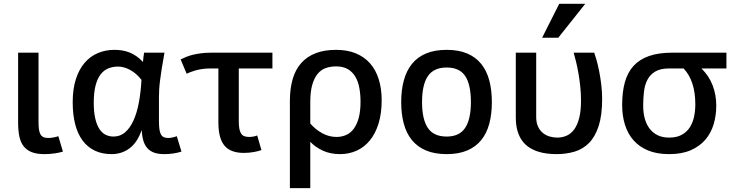

<svg xmlns="http://www.w3.org/2000/svg" viewBox="-20 -786 3827 998"><path d="M307.1 2Q288.6 7.8 262.9 11.5Q237.3 15.1 210.9 15.1Q171.4 15.1 145 4.9Q118.7 -5.4 102.8 -25.9Q86.9 -46.4 80.6 -77.1Q74.2 -107.9 74.2 -148.9V-512.2H180.2V-157.2Q180.2 -132.8 182.1 -116.2Q184.1 -99.6 189.7 -88.9Q195.3 -78.1 205.3 -73.5Q215.3 -68.8 231 -68.8Q243.7 -68.8 258.1 -71.5Q272.5 -74.2 283.2 -78.1Z M923.3 2Q905.8 7.8 882.1 11.5Q858.4 15.1 835 15.1Q803.2 15.1 781.7 7.6Q760.3 0 746.3 -15.4Q732.4 -30.8 725.3 -54.4Q718.3 -78.1 716.3 -109.9Q694.3 -45.9 653.8 -15.4Q613.3 15.1 560.1 15.1Q510.7 15.1 472.9 -2.9Q435.1 -21 409.4 -55.4Q383.8 -89.8 370.8 -140.1Q357.9 -190.4 357.9 -254.9Q357.9 -323.2 374.3 -374.3Q390.6 -425.3 419.7 -459.2Q448.7 -493.2 488.5 -510Q528.3 -526.9 575.2 -526.9Q594.7 -526.9 614 -523.9Q633.3 -521 652.1 -513.7Q670.9 -506.3 688.7 -494.1Q706.5 -481.9 723.1 -463.9Q724.1 -477.5 725.8 -490Q727.5 -502.4 729 -512.2H835Q826.2 -464.8 820.8 -429.9Q815.4 -395 812 -368.4Q808.6 -341.8 807.4 -320.8Q806.2 -299.8 806.2 -280.8V-157.2Q806.2 -129.9 808.8 -112.8Q811.5 -95.7 817.4 -85.9Q823.2 -76.2 832.5 -72.5Q841.8 -68.8 855 -68.8Q864.7 -68.8 877 -71.5Q889.2 -74.2 898.9 -78.1ZM570.3 -76.2Q604.5 -76.2 630.1 -98.1Q655.8 -120.1 673.6 -159.2Q691.4 -198.2 701.7 -252.4Q711.9 -306.6 715.3 -371.1Q689.5 -404.3 657.2 -422.1Q625 -439.9 594.2 -439.9Q565.9 -439.9 542.7 -430.4Q519.5 -420.9 502.7 -398.9Q485.8 -377 476.6 -340.8Q467.3 -304.7 467.3 -252Q467.3 -203.6 475.1 -170.2Q482.9 -136.7 496.6 -115.7Q510.3 -94.7 529.3 -85.4Q548.3 -76.2 570.3 -76.2Z M1396 -430.2H1221.2V-157.2Q1221.2 -132.8 1224.1 -116.9Q1227.1 -101.1 1233.4 -91.6Q1239.7 -82 1250 -78.1Q1260.3 -74.2 1274.9 -74.2Q1285.6 -74.2 1296.9 -76.2Q1308.1 -78.1 1316.9 -82L1338.9 -5.9Q1323.7 0 1298.3 4.4Q1272.9 8.8 1247.1 8.8Q1178.7 8.8 1147 -28.8Q1115.2 -66.4 1115.2 -148.9V-430.2H1073.2Q1049.8 -430.2 1030.3 -427.2Q1010.7 -424.3 995.6 -419.9Q980.5 -415.5 969 -410.9Q957.5 -406.2 950.2 -402.8L918.9 -477.1Q931.2 -483.4 946.5 -489.7Q961.9 -496.1 981.4 -501Q1001 -505.9 1024.9 -509Q1048.8 -512.2 1078.1 -512.2H1396Z M1486.8 191.9V-261.2Q1486.8 -325.2 1501.2 -374.8Q1515.6 -424.3 1545.4 -458Q1575.2 -491.7 1620.4 -509.3Q1665.5 -526.9 1727.1 -526.9Q1785.6 -526.9 1829.8 -508.5Q1874 -490.2 1903.8 -456.3Q1933.6 -422.4 1948.7 -373.8Q1963.9 -325.2 1963.9 -265.1Q1963.9 -195.8 1947.5 -143.3Q1931.2 -90.8 1902.1 -55.7Q1873 -20.5 1833.5 -2.7Q1793.9 15.1 1748 15.1Q1697.3 15.1 1658.2 -2.9Q1619.1 -21 1592.8 -48.8V191.9ZM1592.8 -144Q1620.1 -112.3 1655.3 -93.3Q1690.4 -74.2 1729 -74.2Q1755.9 -74.2 1778.8 -84.2Q1801.8 -94.2 1818.4 -116.2Q1835 -138.2 1844.5 -172.9Q1854 -207.5 1854 -256.8Q1854 -294.9 1847.9 -328.6Q1841.8 -362.3 1827.1 -387.2Q1812.5 -412.1 1788.1 -426.5Q1763.7 -440.9 1727.1 -440.9Q1698.7 -440.9 1674.3 -432.6Q1649.9 -424.3 1631.8 -403.1Q1613.8 -381.8 1603.3 -345.9Q1592.8 -310.1 1592.8 -254.9Z M2536.6 -254.9Q2536.6 -192.4 2523.2 -142.6Q2509.8 -92.8 2481.2 -57.6Q2452.6 -22.5 2408.2 -3.7Q2363.8 15.1 2301.8 15.1Q2239.3 15.1 2194.3 -3.9Q2149.4 -22.9 2120.8 -58.1Q2092.3 -93.3 2078.9 -143.1Q2065.4 -192.9 2065.4 -254.9Q2065.4 -317.9 2079.1 -368.2Q2092.8 -418.5 2121.3 -453.9Q2149.9 -489.3 2194.6 -508.1Q2239.3 -526.9 2301.8 -526.9Q2363.8 -526.9 2408.2 -508.1Q2452.6 -489.3 2481.2 -453.9Q2509.8 -418.5 2523.2 -368.2Q2536.6 -317.9 2536.6 -254.9ZM2427.7 -254.9Q2427.7 -346.2 2398.2 -390.6Q2368.7 -435.1 2301.8 -435.1Q2234.9 -435.1 2204.3 -390.6Q2173.8 -346.2 2173.8 -254.9Q2173.8 -166 2203.9 -121.1Q2233.9 -76.2 2301.8 -76.2Q2367.7 -76.2 2397.7 -121.1Q2427.7 -166 2427.7 -254.9Z M2661.1 -512.2H2767.1V-178.2Q2767.1 -147.9 2777.1 -127.2Q2787.1 -106.4 2803 -94Q2818.8 -81.5 2838.1 -76.2Q2857.4 -70.8 2876 -70.8Q2903.8 -70.8 2926.5 -81.3Q2949.2 -91.8 2965.6 -114.7Q2981.9 -137.7 2991 -174.1Q3000 -210.4 3000 -262.2Q3000 -301.3 2996.1 -337.4Q2992.2 -373.5 2986.6 -405.5Q2981 -437.5 2974.4 -464.6Q2967.8 -491.7 2961.9 -512.2H3068.8Q3073.2 -500.5 3080.3 -475.6Q3087.4 -450.7 3094 -418Q3100.6 -385.3 3105.2 -347.4Q3109.9 -309.6 3109.9 -272Q3109.9 -187 3092 -131.6Q3074.2 -76.2 3042.5 -43.7Q3010.7 -11.2 2967.3 2Q2923.8 15.1 2873 15.1Q2849.1 15.1 2824.2 12.2Q2799.3 9.3 2775.9 1.7Q2752.4 -5.9 2731.4 -19.3Q2710.4 -32.7 2694.8 -53.7Q2679.2 -74.7 2670.2 -104.5Q2661.1 -134.3 2661.1 -174.8ZM2881.8 -589.8H2797.9L2886.7 -766.1H3022Z M3755.9 -512.2V-430.2H3626Q3665.5 -391.6 3684.3 -342Q3703.1 -292.5 3703.1 -237.8Q3703.1 -186 3689.5 -140.1Q3675.8 -94.2 3646.2 -59.8Q3616.7 -25.4 3570.3 -5.1Q3523.9 15.1 3458 15.1Q3394.5 15.1 3348.6 -3.9Q3302.7 -22.9 3272.7 -57.1Q3242.7 -91.3 3228.3 -138.2Q3213.9 -185.1 3213.9 -240.2Q3213.9 -307.6 3228 -358.6Q3242.2 -409.7 3273.2 -443.6Q3304.2 -477.5 3353.8 -494.9Q3403.3 -512.2 3474.1 -512.2ZM3458 -430.2Q3413.1 -430.2 3386.2 -414.3Q3359.4 -398.4 3345.5 -371.8Q3331.5 -345.2 3327.4 -310.1Q3323.2 -274.9 3323.2 -236.8Q3323.2 -200.2 3331.5 -169.7Q3339.8 -139.2 3356.7 -117.2Q3373.5 -95.2 3398.7 -83Q3423.8 -70.8 3458 -70.8Q3498 -70.8 3524.4 -85.7Q3550.8 -100.6 3566.2 -125Q3581.5 -149.4 3587.9 -180.4Q3594.2 -211.4 3594.2 -244.1Q3594.2 -304.7 3578.9 -351.6Q3563.5 -398.4 3533.2 -430.2Z"/></svg>

Font: Lorenzo Sans Medium
Style: Regular
Weight: 500
Foundry: Intel Corporation
Version: Version 1.00; ttfautohint (v1.5)